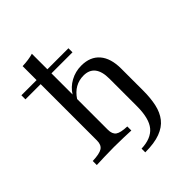

<svg xmlns="http://www.w3.org/2000/svg" viewBox="-218 -737 973 973"><g transform="rotate(-45 268.0 -251.0)"><path d="M242.7 128.2V101.6Q312.9 99.2 345.6 60.1Q378.2 21 378.2 -67.7V-264.5Q378.2 -316.1 357.7 -342.3Q337.1 -368.5 296.8 -368.5Q263.7 -368.5 236.7 -353.2Q209.7 -337.9 189.5 -307.3V-87.1Q189.5 -55.6 206.9 -43.1Q224.2 -30.6 271 -29V0Q251.6 -0.8 218.1 -2Q184.7 -3.2 150 -3.2Q116.9 -3.2 81 -2Q45.2 -0.8 23.4 0V-29Q73.4 -30.6 92.7 -43.1Q112.1 -55.6 112.1 -87.1V-620.2Q134.7 -621 154 -623.8Q173.4 -626.6 189.5 -631.5V-339.5Q209.7 -372.6 245.6 -392.3Q281.5 -412.1 324.2 -412.1Q387.9 -412.1 422.2 -372.2Q456.5 -332.3 456.5 -258.1V-99.2Q456.5 -46.8 447.2 -4.4Q437.9 37.9 414.9 67.3Q391.9 96.8 350 112.5Q308.1 128.2 242.7 128.2ZM3.2 -491.1V-520.2H340.3V-491.1Z"/></g></svg>

Font: Playfair
Style: Regular
Weight: 400
Designer: Claus Eggers Sørensen
Foundry: Claus Eggers Sørensen
Version: Version 2.001;gftools[0.9.30]